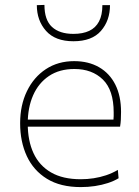

<svg xmlns="http://www.w3.org/2000/svg" viewBox="-20 -753 568 782"><path d="M309 9Q226 9 171.2 -24.8Q116.5 -58.5 89.2 -117.2Q62 -176 62 -251Q62 -324.5 89.8 -381.8Q117.5 -439 167 -471.5Q216.5 -504 282 -504Q340.5 -504 383.5 -479.2Q426.5 -454.5 449.8 -408.2Q473 -362 473 -297Q473 -280 472.2 -265.8Q471.5 -251.5 469 -237L442 -264Q443 -272.5 443 -280Q443 -287.5 443 -295Q443 -386 399 -429Q355 -472 283 -472Q222 -472 179.5 -443.5Q137 -415 115 -365Q93 -315 93 -251V-249Q93 -180 116.5 -129.2Q140 -78.5 187.8 -50.8Q235.5 -23 309 -23Q335.5 -23 361.5 -27Q387.5 -31 412.2 -39.2Q437 -47.5 460 -61L463 -27Q444 -15.5 419.5 -7.5Q395 0.5 366.8 4.8Q338.5 9 309 9ZM78 -237V-266H447L469 -263V-237ZM279 -585Q205 -585 167.5 -627.2Q130 -669.5 130 -732L161 -733Q161 -671.5 191.8 -643.2Q222.5 -615 279 -615Q317 -615 343.2 -627.2Q369.5 -639.5 383.2 -665.5Q397 -691.5 397 -732H428Q428 -669.5 391.2 -627.2Q354.5 -585 279 -585Z"/></svg>

Font: Commissioner Thin
Style: Regular
Weight: 100
Designer: Kostas Bartsokas
Foundry: Kostas Bartsokas
Version: Version 1.001;gftools[0.9.23]